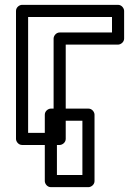

<svg xmlns="http://www.w3.org/2000/svg" viewBox="-20 -573 567 792"><path d="M442 -439H226.1C211 -439 201.1 -424.7 201.1 -414V-25H96V-503H442ZM467 -389C477.7 -389 492 -398.9 492 -414V-528C492 -538.7 482.1 -553 467 -553H71C60.3 -553 46 -543.1 46 -528V0C46 10.7 55.9 25 71 25H226.1C236.8 25 251.1 15.1 251.1 0V-389ZM319.9 149H214.8V-75H319.9ZM344.9 199C355.6 199 369.9 189.1 369.9 174V-100C369.9 -110.7 360 -125 344.9 -125H189.8C179.1 -125 164.8 -115.1 164.8 -100V174C164.8 184.7 174.7 199 189.8 199Z"/></svg>

Font: Asimov
Style: WidOu
Weight: 500
Designer: Google
Version: Version 2.000980; 2014